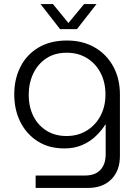

<svg xmlns="http://www.w3.org/2000/svg" viewBox="-20 -720 684 943"><path d="M155 203V142H398Q447 142 473 114.5Q499 87 499 38V-108H497Q479 -79 451 -52Q423 -25 384.5 -8Q346 9 296 9Q221 9 166 -25.5Q111 -60 80.5 -120Q50 -180 50 -257Q50 -332 80.5 -392Q111 -452 169 -486.5Q227 -521 309 -521Q386 -521 444.5 -487.5Q503 -454 536 -394Q569 -334 569 -256V46Q569 118 527 160.5Q485 203 412 203ZM307 -52Q363 -52 406 -78.5Q449 -105 473.5 -151Q498 -197 498 -256Q498 -315 474.5 -361Q451 -407 408 -434Q365 -461 308 -461Q249 -461 207.5 -433.5Q166 -406 143.5 -359Q121 -312 121 -253Q121 -197 143 -151.5Q165 -106 207 -79Q249 -52 307 -52ZM275 -577 179 -700H240L316 -607L393 -700H454L358 -577Z"/></svg>

Font: MuseoModerno Light
Style: Regular
Weight: 300
Designer: Pablo Cosgaya, Héctor Gatti, Marcela Romero, and the Authors of The MuseoModerno Project.
Foundry: Omnibus-Type Team
Version: Version 1.001